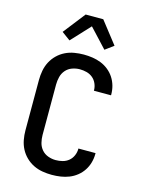

<svg xmlns="http://www.w3.org/2000/svg" viewBox="-142 -1064 884 1158"><g transform="rotate(15 300.0 -485.5)"><path d="M297 8Q268 8 238.5 3Q209 -2 182.5 -15Q156 -28 134.5 -49Q113 -70 99.5 -96Q86 -122 80.5 -151.5Q75 -181 75 -210V-525Q75 -554 80.5 -583.5Q86 -613 99.5 -639Q113 -665 134.5 -686Q156 -707 182.5 -720Q209 -733 238.5 -738Q268 -743 297 -743Q325 -743 352 -739Q379 -735 404.5 -725Q430 -715 452 -697.5Q474 -680 489 -657Q504 -634 511.5 -607.5Q519 -581 519 -553V-548H412V-551Q412 -572 403 -592.5Q394 -613 377.5 -626.5Q361 -640 340 -645.5Q319 -651 297 -651Q273 -651 249.5 -642.5Q226 -634 210 -615.5Q194 -597 188 -573Q182 -549 182 -525V-210Q182 -186 188 -162Q194 -138 210 -119.5Q226 -101 249.5 -92.5Q273 -84 297 -84Q319 -84 340 -89.5Q361 -95 377.5 -108.5Q394 -122 403 -142.5Q412 -163 412 -184V-187H519V-182Q519 -154 511.5 -127.5Q504 -101 489 -78Q474 -55 452 -37.5Q430 -20 404.5 -10Q379 0 352 4Q325 8 297 8ZM191 -803 138 -842 245 -979H355L462 -842L409 -803L300 -920Z"/></g></svg>

Font: Iosevka Aile Semibold
Style: Regular
Weight: 600
Designer: Belleve Invis
Foundry: Belleve Invis
Version: Version 31.1.0; ttfautohint (v1.8.4)